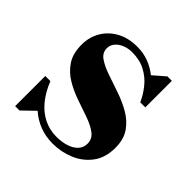

<svg xmlns="http://www.w3.org/2000/svg" viewBox="-132 -588 716 716"><g transform="rotate(45 226.0 -230.0)"><path d="M39.5 10V-149H66.5Q82.5 -108.5 106.2 -79Q130 -49.5 161 -33.8Q192 -18 229 -18Q257 -18 279.8 -25.2Q302.5 -32.5 316 -46.8Q329.5 -61 329.5 -82Q329.5 -107 309.5 -122.2Q289.5 -137.5 258 -148.8Q226.5 -160 191 -172Q155.5 -184 124 -202.5Q92.5 -221 72.5 -250.8Q52.5 -280.5 52.5 -327.5Q52.5 -367 71 -399Q89.5 -431 123.8 -450Q158 -469 205 -469Q238.5 -469 266.2 -458.2Q294 -447.5 316 -429.5L362.5 -470H386V-330H359.5Q346.5 -359 326 -384.2Q305.5 -409.5 276 -425.2Q246.5 -441 206 -441Q186 -441 168.2 -434Q150.5 -427 139.5 -414.2Q128.5 -401.5 128.5 -384Q128.5 -361 149.2 -346.5Q170 -332 202.5 -320.8Q235 -309.5 271.5 -297.2Q308 -285 340.5 -266.5Q373 -248 393.5 -218.8Q414 -189.5 414 -144.5Q414 -92.5 388.5 -58.2Q363 -24 322.5 -7Q282 10 237 10Q200 10 168.2 -2.2Q136.5 -14.5 111 -37L62.5 10Z"/></g></svg>

Font: Bodoni Moda 9pt
Style: Bold
Weight: 700
Designer: Owen Earl
Foundry: indestructible type
Version: Version 2.005